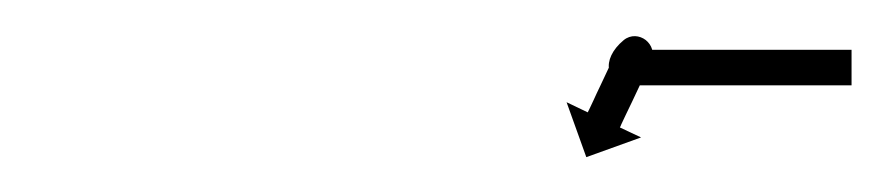

<svg xmlns="http://www.w3.org/2000/svg" viewBox="-20 -564 499 108"><path d="M457 -516C457.7 -516 458.3 -516 459 -516V-536C458.3 -536 457.7 -536 457 -536C455.1 -536 453.3 -536 451.4 -536C448.5 -536 445.6 -536 442.7 -536C438.9 -536 435.1 -536 431.3 -536C426.9 -536 422.4 -536 417.9 -536C413 -536 408 -536 403 -536C397.7 -536 392.3 -536 387 -536C381.5 -536 376 -536 370.5 -536C365 -536 359.5 -536 354 -536C348.7 -536 343.3 -536 338 -536C335.8 -536 339.1 -522.3 343.5 -526C347.6 -529.3 344.8 -534.7 340.5 -538C336.2 -541.4 330.3 -542.7 328.1 -538C326.2 -533.9 324.3 -529.9 322.4 -525.8C320.8 -522.4 319.2 -519 317.6 -515.6C316.3 -513 315.1 -510.3 313.9 -507.7C313.1 -506 312.3 -504.3 311.5 -502.6C311.2 -502 310.9 -501.4 310.6 -500.8L298.7 -506.5L309.8 -475.6L340.6 -486.7L328.7 -492.3C329 -492.9 329.3 -493.5 329.5 -494.1C330.3 -495.8 331.1 -497.5 331.9 -499.2C333.2 -501.8 334.4 -504.4 335.7 -507.1C337.3 -510.5 338.9 -513.9 340.5 -517.3C342.4 -521.4 344.3 -525.4 346.2 -529.4C348.4 -534.2 346.6 -538.8 343.2 -541.5C339.8 -544.1 334.8 -544.7 330.8 -541.4C317.9 -530.7 319.6 -516 338 -516C343.3 -516 348.7 -516 354 -516C359.5 -516 365 -516 370.5 -516C376 -516 381.5 -516 387 -516C392.3 -516 397.7 -516 403 -516C408 -516 413 -516 417.9 -516C422.4 -516 426.9 -516 431.3 -516C435.1 -516 438.9 -516 442.7 -516C445.6 -516 448.5 -516 451.4 -516C453.3 -516 455.1 -516 457 -516Z"/></svg>

Font: FRB American Cursive Just Arrows Semibold
Style: Italic
Weight: 600
Italic angle: -25°
Version: Version 2.0;Modular Font Editor K font №1